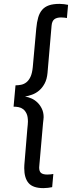

<svg xmlns="http://www.w3.org/2000/svg" viewBox="-20 -845 371 990"><path d="M182 19Q182 39 192 47Q202 55 224 55Q234 55 242 54Q250 53 255 52L249 120Q241 122 227.5 123.5Q214 125 204 125Q150 125 127.5 99Q105 73 105 22Q105 17 105.5 6Q106 -5 107 -12L121 -181Q122 -189 123 -201.5Q124 -214 124 -218Q124 -244 117 -259Q110 -274 99.5 -282Q89 -290 76 -292.5Q63 -295 50 -295L60 -405Q74 -405 89 -408Q104 -411 116.5 -421Q129 -431 137.5 -449.5Q146 -468 149 -499L167 -698Q170 -731 177 -755Q184 -779 197.5 -794.5Q211 -810 232.5 -817.5Q254 -825 287 -825Q297 -825 310 -823.5Q323 -822 331 -820L325 -752Q320 -753 312.5 -754Q305 -755 295 -755Q272 -755 260 -745.5Q248 -736 246 -713L225 -469Q222 -436 210 -414Q198 -392 181.5 -378Q165 -364 145.5 -357Q126 -350 109 -347Q125 -345 142 -337.5Q159 -330 173 -316.5Q187 -303 196 -284Q205 -265 205 -241Q205 -239 204 -228.5Q203 -218 202 -211L185 -17Q184 -6 183 5.5Q182 17 182 19Z"/></svg>

Font: Share
Style: Italic
Weight: 400
Version: Version 1.002